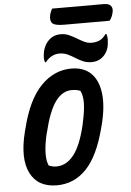

<svg xmlns="http://www.w3.org/2000/svg" viewBox="-70 -1165 842 1235"><g transform="rotate(-5 351.0 -547.5)"><path d="M403 -720Q484 -720 530.5 -674Q577 -628 587 -543.5Q597 -459 568 -345L563 -326Q517 -146 438 -63Q359 20 247 20Q124 20 76 -75.5Q28 -171 71 -341L76 -360Q121 -544 206.5 -632Q292 -720 403 -720ZM208 -311Q192 -240 191.5 -190Q191 -140 205 -111Q219 -106 229.5 -103.5Q240 -101 254 -101Q318 -101 365.5 -160.5Q413 -220 444 -350L447 -365Q464 -441 465 -490.5Q466 -540 450 -572Q427 -582 394 -582Q333 -582 288.5 -520.5Q244 -459 212 -325ZM549 -874Q577 -874 600 -884Q623 -894 642 -922H648Q656 -900 653 -874Q652 -850 646.5 -831.5Q641 -813 629 -796Q596 -750 538 -750Q507 -750 482 -761Q457 -772 434.5 -786.5Q412 -801 388 -812Q364 -823 335 -823Q283 -823 245 -775H239Q235 -786 234 -798Q233 -810 236 -829Q238 -847 243.5 -862Q249 -877 257 -891Q274 -917 297.5 -931.5Q321 -946 355 -946Q384 -946 408.5 -935Q433 -924 456 -910Q479 -896 501.5 -885Q524 -874 549 -874ZM314 -1115H648Q681 -1115 694 -1098.5Q707 -1082 699 -1053Q692 -1024 676 -1005H384Q325 -1005 308 -1020.5Q291 -1036 298 -1073Q301 -1087 305.5 -1096.5Q310 -1106 314 -1115Z"/></g></svg>

Font: Recursive Mn Csl St
Style: Bold Italic
Weight: 700
Italic angle: -15°
Monospace: yes
Version: Version 1.079;hotconv 1.0.112;makeotfexe 2.5.65598; ttfautoh